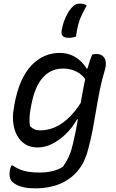

<svg xmlns="http://www.w3.org/2000/svg" viewBox="-20 -834 640 1056"><path d="M308 -543Q343 -543 371 -531.5Q399 -520 420.5 -500.5Q442 -481 456 -457H481L462 -380Q438 -420 404 -438.5Q370 -457 326 -457Q282 -457 247.5 -435Q213 -413 189.5 -370Q166 -327 153 -261L150 -246Q144 -215 142.5 -190Q141 -165 145 -140Q156 -129 169.5 -123Q183 -117 202 -117Q243 -117 284.5 -135Q326 -153 369 -197Q412 -241 455 -320L431 -175L404 -178Q378 -132 342 -97Q306 -62 266.5 -42.5Q227 -23 187 -23Q147 -23 119 -40.5Q91 -58 74.5 -88Q58 -118 53 -156.5Q48 -195 56 -238L59 -258Q73 -335 97.5 -389Q122 -443 155.5 -477Q189 -511 227.5 -527Q266 -543 308 -543ZM487 -534Q493 -536 499 -536.5Q505 -537 512 -537Q530 -537 543 -527.5Q556 -518 560.5 -499.5Q565 -481 558 -454Q541 -398 529.5 -341.5Q518 -285 509 -229.5Q500 -174 489.5 -119Q479 -64 464 -10Q446 61 405.5 108Q365 155 306.5 178.5Q248 202 175 202Q139 202 113 196.5Q87 191 70.5 182Q54 173 44 163Q36 152 33.5 137.5Q31 123 34 105Q35 97 37.5 90Q40 83 43 76H49Q68 89 89.5 98Q111 107 137.5 111Q164 115 198 115Q233 115 265 108Q297 101 325 84Q338 66 348 48Q358 30 366 9Q374 -12 380 -39Q395 -99 405.5 -161.5Q416 -224 427.5 -289.5Q439 -355 454 -425Q458 -445 463 -463.5Q468 -482 474 -499.5Q480 -517 487 -534ZM358 -626Q334 -626 325 -636Q316 -646 319 -665Q323 -692 332 -717Q341 -742 354 -764Q367 -786 385 -802Q392 -809 401 -811.5Q410 -814 422 -814Q433 -814 441 -811.5Q449 -809 457 -804Q441 -775 429 -750Q417 -725 410 -698Q403 -671 398 -633Q388 -630 379.5 -628Q371 -626 358 -626Z"/></svg>

Font: Rec Mono Duotone
Style: Italic
Weight: 400
Italic angle: -10°
Monospace: yes
Version: Version 1.085; ttfautohint (v1.8.4.7-5d5b)